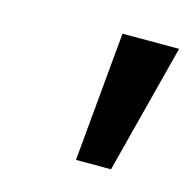

<svg xmlns="http://www.w3.org/2000/svg" viewBox="-51 -752 346 344"><g transform="rotate(15 121.5 -580.0)"><path d="M116 -460H181L243 -700H138Z"/></g></svg>

Font: Scada
Style: Italic
Weight: 400
Designer: Jovanny Lemonad
Foundry: Jovanny Lemonad
Version: Version 3.005